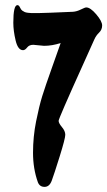

<svg xmlns="http://www.w3.org/2000/svg" viewBox="-20 -732 419 750"><path d="M152 -553 110 -557Q94 -557 86 -546.5Q78 -536 70 -536Q50 -536 41 -574Q32 -612 32 -643Q32 -712 48 -712Q54 -712 58 -703Q62 -694 67 -690.5Q72 -687 76.5 -685Q81 -683 89.5 -682Q98 -681 102 -681Q115 -681 133.5 -681Q152 -681 265 -686Q280 -687 296 -695Q312 -703 317 -703Q333 -703 356 -676Q379 -649 379 -632.5Q379 -616 367 -604.5Q355 -593 348.5 -578Q342 -563 304 -479Q209 -269 209 -260Q209 -251 222 -235.5Q235 -220 235 -205.5Q235 -191 213 -120.5Q191 -50 182 -26Q173 -2 154 -2Q135 -2 128 -20Q109 -73 109 -135.5Q109 -198 121 -258Q133 -318 145 -356.5Q157 -395 182.5 -466.5Q208 -538 217 -564Q184 -553 152 -553Z"/></svg>

Font: Devonshire
Style: Regular
Weight: 400
Designer: Astigmatic (AOETI)
Foundry: Astigmatic (AOETI)
Version: Version 1.001